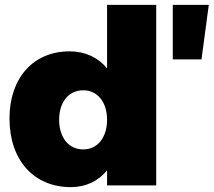

<svg xmlns="http://www.w3.org/2000/svg" viewBox="-20 -762 878 789"><path d="M420 -481C383 -526 330 -551 266 -551C117 -551 19 -442 19 -275C19 -104 119 7 271 7C333 7 384 -18 420 -62V0H622V-742H420ZM690 -742V-518H808L838 -742ZM322 -148C262 -148 223 -197 223 -270C223 -342 262 -391 322 -391C381 -391 420 -342 420 -270C420 -197 381 -148 322 -148Z"/></svg>

Font: Montserrat ExtraBold
Style: Regular
Weight: 800
Designer: Julieta Ulanovsky
Foundry: Julieta Ulanovsky
Version: Version 4.000